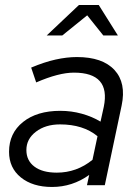

<svg xmlns="http://www.w3.org/2000/svg" viewBox="-20 -737 546 764"><path d="M187 7Q110 7 63 -31Q16 -69 16 -133Q16 -207 71.5 -251.5Q127 -296 220 -296Q264 -296 305.5 -284.5Q347 -273 380 -253L393 -312Q421 -448 274 -448Q214 -448 124 -409L104 -468Q156 -490 201 -500Q246 -510 286 -510Q388 -510 435.5 -458.5Q483 -407 464 -317L397 0H326L335 -41Q268 7 187 7ZM206 -50Q285 -50 348 -101L368 -195Q311 -242 219 -242Q161 -242 123 -213Q85 -184 85 -140Q85 -98 117 -74Q149 -50 206 -50ZM166 -596 294 -717H373L449 -596H391L327 -676L228 -596Z"/></svg>

Font: Red Hat Display
Style: Italic
Weight: 400
Italic angle: -12°
Designer: Pentagram, MCKL
Foundry: Pentagram, MCKL
Version: Version 1.023; ttfautohint (v1.8.3)